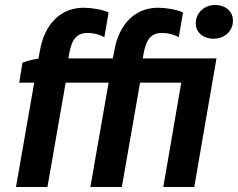

<svg xmlns="http://www.w3.org/2000/svg" viewBox="-20 -749 953 769"><path d="M70 -498 57 -418H117L44 0H170L243 -418H415L342 0H468L541 -418H706L634 0H758L847 -515H552L554 -528C565 -593 585 -617 630 -617C653 -617 676 -611 696 -600L713 -699C689 -711 643 -718 613 -718C522 -718 457 -654 438 -547L432 -515H254L256 -528C267 -593 287 -617 332 -617C355 -617 378 -611 398 -600L415 -699C391 -711 345 -718 315 -718C224 -718 159 -654 140 -547L134 -514C112 -511 88 -505 70 -498ZM836 -594C878 -594 913 -623 913 -667C913 -702 885 -729 841 -729C799 -729 764 -698 764 -655C764 -620 793 -594 836 -594Z"/></svg>

Font: Fixel Text 20240404 SemiBold
Style: Italic
Weight: 600
Width: 4
Italic angle: -10°
Designer: AlfaBravo + MacPaw
Foundry: Kyrylo Tkachov, Marchela Mozhyna, Serhii Makarenko, Maria Weinstein, Zakhar Kryvoshyya
Version: Version 1.211;Glyphs 3.2 (3225)